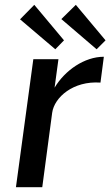

<svg xmlns="http://www.w3.org/2000/svg" viewBox="-20 -775 457 795"><path d="M155 0 196 -308C205 -372 283 -441 396 -433L410 -540C330 -540 249 -484 206 -412L222 -530H118L46 0ZM63 -695 209 -571 245 -608 122 -755ZM234 -696 380 -571 417 -608 294 -755Z"/></svg>

Font: Cheyenne Sans Medium
Style: Italic
Weight: 500
Italic angle: -8.13011°
Designer: The Public Sans project authors (U.S. Web Design System), Libre Franklin designed by Pablo Impallari and Rodrigo Fuenzal
Foundry: The Cheyenne Sans Project Authors
Version: Version 2.007